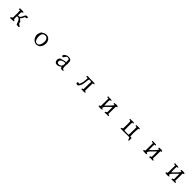

<svg xmlns="http://www.w3.org/2000/svg" viewBox="953 -3267 6093 6093"><g transform="rotate(45 4000.0 -220.5)"><path d="M735 -52C718 -83 680 -96 651 -115C643 -150 644 -168 626 -196C617 -210 551 -252 551 -265C551 -271 577 -286 584 -294C611 -326 613 -370 636 -396C660 -399 694 -399 707 -416C714 -424 715 -437 707 -457C691 -463 678 -466 666 -467C612 -470 592 -420 571 -371C551 -324 528 -278 473 -277C463 -277 452 -279 439 -282C444 -316 437 -390 447 -427C464 -439 490 -443 503 -460C485 -481 459 -485 429 -485C397 -485 361 -479 326 -483C328 -467 314 -463 322 -446C336 -429 358 -438 384 -437C382 -426 377 -418 372 -411C387 -318 372 -218 376 -118C362 -90 316 -94 311 -56C323 -30 375 -46 411 -47C445 -48 486 -39 490 -70C471 -87 442 -91 437 -116C430 -149 438 -195 438 -239C488 -245 520 -230 542 -204C578 -163 590 -95 612 -44C633 -41 670 -30 698 -31C716 -31 731 -36 735 -52Z M1697 -222C1706 -284 1698 -348 1670 -397C1642 -446 1596 -480 1530 -485C1465 -490 1432 -469 1394 -445C1380 -436 1363 -433 1356 -427C1312 -387 1319 -335 1297 -293C1293 -228 1312 -168 1344 -122C1382 -68 1440 -34 1506 -35C1540 -36 1576 -46 1612 -67C1647 -96 1668 -140 1690 -182C1683 -203 1695 -207 1697 -222ZM1629 -277C1629 -185 1587 -86 1522 -74C1498 -70 1467 -73 1445 -85C1403 -109 1377 -194 1377 -274C1377 -330 1390 -384 1419 -412C1434 -427 1456 -433 1482 -438C1523 -445 1554 -437 1577 -418C1613 -389 1629 -334 1629 -277Z M2698 -80C2664 -70 2648 -89 2641 -118C2631 -159 2639 -222 2635 -262C2634 -275 2647 -276 2647 -288C2629 -364 2653 -415 2609 -455C2584 -478 2550 -487 2514 -487C2452 -487 2387 -458 2357 -421C2325 -382 2332 -348 2387 -343C2417 -373 2439 -449 2498 -455C2523 -457 2551 -445 2568 -425C2571 -388 2574 -341 2572 -306C2496 -314 2437 -274 2365 -265C2287 -214 2294 -68 2390 -43C2474 -33 2527 -67 2572 -106C2575 -86 2585 -73 2590 -55C2607 -51 2640 -38 2666 -38C2689 -38 2705 -47 2698 -80ZM2572 -173C2561 -169 2552 -145 2546 -125C2510 -105 2446 -73 2402 -106C2388 -121 2375 -159 2387 -198C2422 -248 2486 -270 2568 -273C2585 -266 2571 -200 2572 -173Z M3707 -445C3694 -472 3663 -477 3627 -477C3593 -477 3554 -472 3518 -475C3472 -479 3400 -479 3362 -482C3358 -482 3358 -479 3355 -478C3348 -469 3346 -454 3347 -437C3365 -429 3386 -441 3411 -437C3412 -306 3399 -190 3344 -115C3322 -129 3293 -133 3274 -115C3268 -94 3277 -87 3277 -63C3301 -51 3319 -40 3362 -51C3389 -88 3412 -118 3429 -166C3460 -251 3450 -381 3477 -437C3497 -436 3546 -437 3562 -433C3580 -416 3571 -393 3570 -367C3566 -285 3568 -182 3566 -96C3546 -84 3512 -85 3514 -51C3529 -36 3562 -43 3592 -43C3633 -42 3674 -33 3692 -58C3686 -83 3648 -77 3637 -96C3635 -217 3642 -323 3644 -433C3666 -435 3694 -434 3707 -445Z M4740 -59C4734 -86 4695 -80 4680 -99C4679 -209 4688 -337 4684 -423C4699 -432 4713 -440 4732 -444C4729 -475 4701 -483 4667 -484C4633 -485 4595 -478 4572 -478C4574 -463 4562 -461 4565 -444C4585 -440 4600 -433 4621 -430C4556 -342 4478 -267 4399 -193C4401 -241 4389 -362 4402 -438C4417 -446 4444 -443 4457 -453C4447 -478 4421 -482 4390 -482C4356 -482 4316 -477 4287 -489C4278 -480 4271 -461 4276 -448C4302 -445 4324 -438 4336 -441C4331 -342 4339 -220 4332 -108C4321 -94 4301 -89 4284 -81C4284 -65 4277 -61 4284 -48C4313 -48 4360 -38 4400 -41C4423 -43 4444 -49 4457 -63C4438 -73 4419 -83 4402 -96C4410 -130 4432 -163 4457 -189C4509 -242 4572 -297 4617 -348V-108C4605 -94 4585 -87 4565 -81C4563 -67 4555 -44 4572 -40C4587 -33 4601 -46 4621 -48C4646 -50 4676 -43 4701 -43C4717 -43 4731 -47 4740 -59Z M5745 46C5740 -1 5743 -35 5744 -73C5723 -79 5696 -85 5678 -83C5668 -194 5673 -321 5683 -432C5691 -443 5726 -426 5723 -447C5723 -473 5696 -478 5661 -478C5626 -478 5584 -471 5556 -475C5551 -469 5559 -451 5556 -435C5574 -435 5595 -437 5608 -431C5604 -329 5614 -167 5600 -83C5528 -83 5464 -78 5408 -89C5413 -211 5396 -359 5411 -434C5438 -433 5455 -443 5467 -457C5453 -473 5427 -477 5398 -477C5357 -477 5309 -469 5278 -473C5281 -458 5270 -454 5275 -440C5290 -432 5322 -440 5333 -428C5346 -313 5333 -218 5336 -103C5325 -87 5296 -88 5281 -76C5278 -65 5273 -53 5282 -43C5408 -35 5534 -47 5671 -43C5688 -33 5692 -6 5699 16C5706 38 5716 55 5745 46Z M6740 -59C6734 -86 6695 -80 6680 -99C6679 -209 6688 -337 6684 -423C6699 -432 6713 -440 6732 -444C6729 -475 6701 -483 6667 -484C6633 -485 6595 -478 6572 -478C6574 -463 6562 -461 6565 -444C6585 -440 6600 -433 6621 -430C6556 -342 6478 -267 6399 -193C6401 -241 6389 -362 6402 -438C6417 -446 6444 -443 6457 -453C6447 -478 6421 -482 6390 -482C6356 -482 6316 -477 6287 -489C6278 -480 6271 -461 6276 -448C6302 -445 6324 -438 6336 -441C6331 -342 6339 -220 6332 -108C6321 -94 6301 -89 6284 -81C6284 -65 6277 -61 6284 -48C6313 -48 6360 -38 6400 -41C6423 -43 6444 -49 6457 -63C6438 -73 6419 -83 6402 -96C6410 -130 6432 -163 6457 -189C6509 -242 6572 -297 6617 -348V-108C6605 -94 6585 -87 6565 -81C6563 -67 6555 -44 6572 -40C6587 -33 6601 -46 6621 -48C6646 -50 6676 -43 6701 -43C6717 -43 6731 -47 6740 -59Z M7740 -59C7734 -86 7695 -80 7680 -99C7679 -209 7688 -337 7684 -423C7699 -432 7713 -440 7732 -444C7729 -475 7701 -483 7667 -484C7633 -485 7595 -478 7572 -478C7574 -463 7562 -461 7565 -444C7585 -440 7600 -433 7621 -430C7556 -342 7478 -267 7399 -193C7401 -241 7389 -362 7402 -438C7417 -446 7444 -443 7457 -453C7447 -478 7421 -482 7390 -482C7356 -482 7316 -477 7287 -489C7278 -480 7271 -461 7276 -448C7302 -445 7324 -438 7336 -441C7331 -342 7339 -220 7332 -108C7321 -94 7301 -89 7284 -81C7284 -65 7277 -61 7284 -48C7313 -48 7360 -38 7400 -41C7423 -43 7444 -49 7457 -63C7438 -73 7419 -83 7402 -96C7410 -130 7432 -163 7457 -189C7509 -242 7572 -297 7617 -348V-108C7605 -94 7585 -87 7565 -81C7563 -67 7555 -44 7572 -40C7587 -33 7601 -46 7621 -48C7646 -50 7676 -43 7701 -43C7717 -43 7731 -47 7740 -59Z"/></g></svg>

Font: Yuji Syuku Std R
Style: Regular
Weight: 400
Designer: Kataoka Yuji
Foundry: Kinuta Font Factory
Version: Version 3.000;hotconv 1.0.111;makeotfexe 2.5.65597